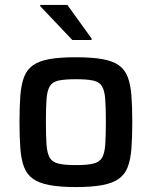

<svg xmlns="http://www.w3.org/2000/svg" viewBox="-20 -750 615 778"><path d="M287 8Q223 8 180.5 0Q138 -8 113.5 -25.5Q89 -43 77.5 -73Q66 -103 62.5 -148Q59 -193 59 -256Q59 -318 62.5 -363Q66 -408 77.5 -438Q89 -468 113.5 -485.5Q138 -503 180.5 -510.5Q223 -518 287 -518Q352 -518 394.5 -510.5Q437 -503 461.5 -485.5Q486 -468 497.5 -438Q509 -408 512.5 -363Q516 -318 516 -256Q516 -193 512.5 -148Q509 -103 497.5 -73Q486 -43 461.5 -25.5Q437 -8 394.5 0Q352 8 287 8ZM287 -81Q333 -81 358 -87Q383 -93 393.5 -111Q404 -129 406.5 -164Q409 -199 409 -256Q409 -313 406.5 -347.5Q404 -382 393.5 -400Q383 -418 358 -423.5Q333 -429 287 -429Q242 -429 217 -423.5Q192 -418 181.5 -400Q171 -382 168.5 -347.5Q166 -313 166 -256Q166 -199 168.5 -164Q171 -129 181.5 -111Q192 -93 217 -87Q242 -81 287 -81ZM273 -588 143 -725V-730H253L351 -594V-588Z"/></svg>

Font: Saira Thin Medium
Style: Regular
Weight: 500
Version: Version 1.101